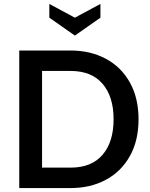

<svg xmlns="http://www.w3.org/2000/svg" viewBox="-20 -957 763 977"><path d="M78 -700H339Q440 -700 518.5 -658Q597 -616 641 -537Q685 -458 685 -350Q685 -242 641 -163Q597 -84 518.5 -42Q440 0 339 0H78ZM339 -104Q446 -104 502 -169.5Q558 -235 558 -350Q558 -465 502 -530.5Q446 -596 339 -596H194V-104ZM231 -867V-937L361 -867L491 -937V-867L361 -776Z"/></svg>

Font: Cabin SemiBold
Style: Regular
Weight: 600
Designer: Pablo Impallari
Foundry: Pablo Impallari. http://www.impallari.com Igino Marini. http://www.ikern.com
Version: Version 2.001